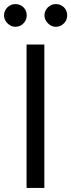

<svg xmlns="http://www.w3.org/2000/svg" viewBox="-53 -927 351 947"><path d="M165.7 0H78V-707.2H165.7ZM-33.1 -850.8Q-33.1 -866.4 -25.2 -879.3Q-17.3 -892.3 -4.7 -899.5Q7.9 -906.8 22.8 -906.8Q38.7 -906.8 51.5 -899.5Q64.2 -892.3 71.5 -879.5Q78.7 -866.7 78.7 -850.8Q78.7 -836 71.5 -823.4Q64.2 -810.8 51.5 -802.8Q38.7 -794.9 22.8 -794.9Q8.3 -794.9 -4.5 -802.8Q-17.3 -810.8 -25.2 -823.5Q-33.1 -836.3 -33.1 -850.8ZM166.4 -850.8Q166.4 -866.4 174.4 -879.3Q182.3 -892.3 194.9 -899.5Q207.5 -906.8 222.4 -906.8Q237.9 -906.8 250.9 -899.5Q263.8 -892.3 271.1 -879.3Q278.3 -866.4 278.3 -850.8Q278.3 -836 271.1 -823.4Q263.8 -810.8 250.9 -802.8Q237.9 -794.9 222.4 -794.9Q207.9 -794.9 195.1 -802.8Q182.3 -810.8 174.4 -823.5Q166.4 -836.3 166.4 -850.8Z"/></svg>

Font: Pretendard Variable
Style: Regular
Weight: 400
Designer: Base glyphs from Inter by Rasmus Andersson; Hangul glyphs from Noto Sans CJK(Source Han Sans) by Jang Soo-young and Kang
Foundry: Kil Hyung-jin
Version: Version 1.100;FEAKit 1.0